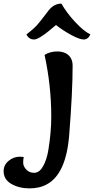

<svg xmlns="http://www.w3.org/2000/svg" viewBox="-168 -790 519 1060"><path d="M-37 77Q-40 90 -40 108.5Q-40 127 -23.5 145.5Q-7 164 21 164Q49 164 69.5 128.5Q90 93 99 38Q115 -60 115 -147Q115 -317 78 -487Q109 -506 148.5 -506Q188 -506 210.5 -485Q233 -464 233 -429Q233 -283 214 -44Q197 169 92 227Q51 250 -5.5 250Q-62 250 -105 225.5Q-148 201 -148 155Q-148 121 -120.5 98Q-93 75 -57 75Q-49 75 -37 77ZM331 -600Q318 -572 294.5 -572Q271 -572 225 -597Q179 -622 141 -652Q50 -572 20.5 -572Q-9 -572 -22 -600Q21 -633 40 -655.5Q59 -678 79 -704.5Q99 -731 100 -732Q130 -770 171 -770Q200 -719 247 -668.5Q294 -618 331 -600Z"/></svg>

Font: Salsa
Style: Regular
Weight: 400
Designer: John Vargas Beltrn
Foundry: John Vargas Beltran
Version: Version 1.002